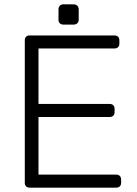

<svg xmlns="http://www.w3.org/2000/svg" viewBox="-20 -863 632 883"><path d="M116 0Q106 0 100 -6Q94 -12 94 -22V-677Q94 -688 100 -694Q106 -700 116 -700H506Q517 -700 523 -694Q529 -688 529 -677V-662Q529 -652 523 -646Q517 -640 506 -640H157V-385H484Q495 -385 501 -379Q507 -373 507 -362V-347Q507 -337 501 -331Q495 -325 484 -325H157V-60H514Q525 -60 531 -54Q537 -48 537 -37V-22Q537 -12 531 -6Q525 0 514 0ZM271 -750Q261 -750 255 -756Q249 -762 249 -772V-820Q249 -830 255 -836.5Q261 -843 271 -843H319Q329 -843 335.5 -836.5Q342 -830 342 -820V-772Q342 -762 335.5 -756Q329 -750 319 -750Z"/></svg>

Font: Rubik Light
Style: Regular
Weight: 300
Designer: Hubert and Fischer
Foundry: Hubert and Fischer
Version: Version 2.300;gftools[0.9.30]